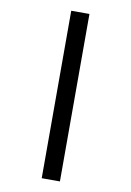

<svg xmlns="http://www.w3.org/2000/svg" viewBox="-104 -821 760 1111"><g transform="rotate(10 275.5 -265.0)"><path d="M222 -757H329V227H222Z"/></g></svg>

Font: Noto Sans Cham
Style: Bold
Weight: 700
Version: Version 2.002